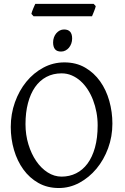

<svg xmlns="http://www.w3.org/2000/svg" viewBox="-20 -950 640 985"><path d="M481 -307.1Q481 -340.8 474.9 -373.8Q468.8 -406.7 457.5 -436.3Q446.3 -465.8 429.9 -491Q413.6 -516.1 393.1 -534.4Q372.6 -552.7 348.1 -563.2Q323.7 -573.7 295.9 -573.7Q252.4 -573.7 218 -555.4Q183.6 -537.1 159.9 -503.2Q136.2 -469.2 123.5 -420.9Q110.8 -372.6 110.8 -313Q110.8 -258.3 125.7 -209.5Q140.6 -160.6 165.8 -123.8Q190.9 -86.9 224.6 -65.4Q258.3 -43.9 295.9 -43.9Q336.4 -43.9 370.4 -60.8Q404.3 -77.6 429 -110.8Q453.6 -144 467.3 -193.4Q481 -242.7 481 -307.1ZM556.6 -315.9Q556.6 -249.5 534.7 -189.7Q512.7 -129.9 474.9 -84.5Q437 -39.1 387.2 -12.2Q337.4 14.6 281.7 14.6Q223.1 14.6 177.2 -11.2Q131.3 -37.1 99.9 -80.6Q68.4 -124 51.8 -180.7Q35.2 -237.3 35.2 -298.8Q35.2 -365.2 56.6 -425.3Q78.1 -485.4 115.2 -530.8Q152.3 -576.2 202.4 -603Q252.4 -629.9 310.1 -629.9Q370.6 -629.9 416.5 -603.3Q462.4 -576.7 493.7 -532.7Q524.9 -488.8 540.8 -432.1Q556.6 -375.5 556.6 -315.9ZM350.1 -752.4Q350.1 -738.8 345.7 -726.6Q341.3 -714.4 333.7 -705.3Q326.2 -696.3 315.9 -690.9Q305.7 -685.5 293.5 -685.5Q271.5 -685.5 262 -697.8Q252.4 -710 252.4 -732.4Q252.4 -746.1 256.8 -758.3Q261.2 -770.5 269 -779.5Q276.9 -788.6 286.9 -793.7Q296.9 -798.8 308.6 -798.8Q350.1 -798.8 350.1 -752.4ZM471.2 -918.5Q470.2 -913.1 467.8 -906Q465.3 -898.9 462.4 -891.8Q459.5 -884.8 456.8 -877.9Q454.1 -871.1 452.1 -866.7H151.9L141.1 -878.9Q142.1 -884.3 144.5 -891.1Q147 -897.9 149.9 -905Q152.8 -912.1 155.8 -918.7Q158.7 -925.3 161.1 -930.2H460.4Z"/></svg>

Font: Gentium Plus Am
Style: Regular
Weight: 400
Designer: J. Victor Gaultney, Annie Olsen, Iska Routamaa, Becca Hirsbrunner
Foundry: SIL International
Version: Version 5.000